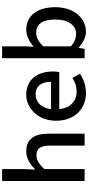

<svg xmlns="http://www.w3.org/2000/svg" viewBox="482 -1320 850 1855"><g transform="rotate(-90 907.5 -392.0)"><path d="M87 0H202V-390C250 -439 285 -465 336 -465C401 -465 429 -427 429 -332V0H544V-346C544 -486 492 -564 375 -564C300 -564 245 -523 197 -477L202 -586V-797H87Z M937 13C1009 13 1072 -11 1123 -45L1083 -118C1043 -92 1001 -77 952 -77C857 -77 791 -140 782 -245H1139C1142 -259 1145 -281 1145 -304C1145 -459 1066 -564 920 -564C792 -564 669 -453 669 -275C669 -93 788 13 937 13ZM781 -325C792 -421 853 -474 922 -474C1002 -474 1045 -419 1045 -325Z M1529 13C1653 13 1766 -95 1766 -284C1766 -453 1687 -564 1548 -564C1490 -564 1431 -533 1384 -492L1388 -586V-797H1273V0H1363L1374 -57H1377C1424 -13 1479 13 1529 13ZM1507 -82C1473 -82 1430 -95 1388 -132V-401C1433 -446 1475 -468 1518 -468C1610 -468 1647 -397 1647 -282C1647 -153 1587 -82 1507 -82Z"/></g></svg>

Font: DAIFUKU Sans JP Medium
Style: Regular
Weight: 500
Designer: Original font ‘Source Han Sans JP’ : Ryoko NISHIZUKA  (kana, bopomofo & ideographs); Paul D. Hunt (Latin, Greek & Cyrill
Foundry: Daifuku
Version: Version 1.000